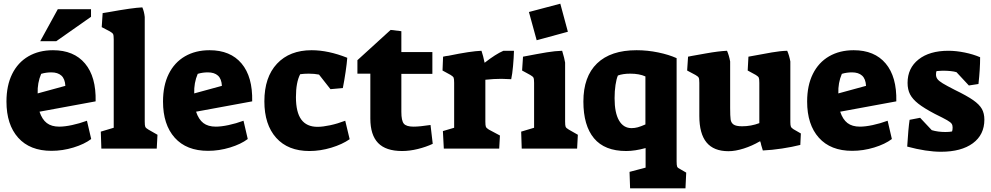

<svg xmlns="http://www.w3.org/2000/svg" viewBox="-20 -805 5367 1040"><path d="M15 -255Q15 -342 46 -404.5Q77 -467 134 -500Q191 -533 267 -533Q380 -533 440.5 -461Q501 -389 498 -256L194 -200Q208 -158 233.5 -138.5Q259 -119 301 -119Q330 -119 370 -127.5Q410 -136 451 -151L474 -52Q437 -24 378 -6Q319 12 259 12Q142 12 78.5 -59Q15 -130 15 -255ZM334 -340Q332 -378 312.5 -395.5Q293 -413 258 -413Q229 -413 203 -405Q182 -356 184 -299ZM293 -755H473V-714L285 -582H198Z M526 -92 596 -113V-592Q596 -614 592.5 -620.5Q589 -627 575 -635L531 -658L536 -734Q556 -738 567 -739Q699 -763 751 -765Q761 -742 764 -713V-146Q764 -125 767 -118Q770 -111 784 -103L833 -75L829 0H529Z M863 -255Q863 -342 894 -404.5Q925 -467 982 -500Q1039 -533 1115 -533Q1228 -533 1288.5 -461Q1349 -389 1346 -256L1042 -200Q1056 -158 1081.5 -138.5Q1107 -119 1149 -119Q1178 -119 1218 -127.5Q1258 -136 1299 -151L1322 -52Q1285 -24 1226 -6Q1167 12 1107 12Q990 12 926.5 -59Q863 -130 863 -255ZM1182 -340Q1180 -378 1160.5 -395.5Q1141 -413 1106 -413Q1077 -413 1051 -405Q1030 -356 1032 -299Z M1412 -256Q1412 -387 1480.5 -460Q1549 -533 1668 -533Q1758 -533 1861 -492Q1859 -463 1852 -415.5Q1845 -368 1837 -328L1770 -322L1708 -401Q1683 -406 1652 -406Q1627 -406 1606 -403Q1583 -359 1583 -279Q1583 -197 1612 -157.5Q1641 -118 1700 -118Q1728 -118 1768 -126.5Q1808 -135 1850 -151L1874 -51Q1834 -23 1774.5 -5Q1715 13 1656 13Q1540 13 1476 -58.5Q1412 -130 1412 -256Z M1986 -163V-406H1916V-479L2096 -643L2154 -636V-523H2322V-405H2154V-199Q2154 -151 2167.5 -135Q2181 -119 2220 -119Q2253 -119 2312 -128L2324 -26Q2288 -9 2243.5 2Q2199 13 2158 13Q2070 13 2028 -30.5Q1986 -74 1986 -163Z M2379 -95 2440 -113V-356Q2440 -378 2437 -384.5Q2434 -391 2421 -399L2377 -423L2380 -498Q2397 -502 2409 -503Q2530 -528 2588 -530Q2597 -504 2605 -465Q2665 -512 2707 -530H2764Q2763 -492 2759 -447.5Q2755 -403 2749 -376Q2713 -378 2696 -378Q2654 -378 2609 -373V-146Q2609 -125 2612 -118Q2615 -111 2628 -103L2688 -71L2684 0H2384Z M2845 -740 3015 -785 3056 -633 2887 -587ZM2803 -92 2873 -113V-356Q2873 -378 2869.5 -384.5Q2866 -391 2852 -399L2808 -423L2813 -498Q2896 -514 2941.5 -521.5Q2987 -529 3025 -530Q3038 -487 3041 -466V-146Q3041 -125 3044 -118Q3047 -111 3061 -103L3110 -75L3106 0H2806Z M3390 126 3477 103V-3Q3419 13 3372 13Q3255 13 3197.5 -56Q3140 -125 3140 -255Q3140 -390 3214 -461.5Q3288 -533 3428 -533Q3487 -533 3545 -521Q3603 -509 3645 -490V69Q3645 91 3648 98Q3651 105 3666 112L3697 130L3693 215H3393ZM3476 -131V-391Q3443 -406 3394 -406Q3354 -406 3327 -396Q3319 -378 3314 -345Q3309 -312 3309 -273Q3309 -194 3333 -152.5Q3357 -111 3401 -111Q3418 -111 3434.5 -115.5Q3451 -120 3476 -131Z M3768 -177V-356Q3768 -378 3764.5 -384.5Q3761 -391 3747 -399L3702 -423L3707 -498Q3721 -500 3727 -502Q3738 -504 3805.5 -516Q3873 -528 3918 -530Q3929 -505 3935 -472V-220Q3935 -176 3937.5 -158Q3940 -140 3953.5 -130.5Q3967 -121 4000 -121Q4048 -121 4093 -138V-356Q4093 -378 4090 -384.5Q4087 -391 4074 -399L4030 -423L4034 -498Q4115 -513 4160.5 -521Q4206 -529 4244 -530Q4255 -505 4261 -472V-144Q4261 -126 4264 -119Q4267 -112 4278 -105L4318 -82L4315 -20Q4272 -9 4216 -0.5Q4160 8 4112 10Q4108 -2 4103 -20Q4102 -28 4098 -39H4095Q4054 -15 4008.5 -0.5Q3963 14 3926 14Q3846 14 3807 -33.5Q3768 -81 3768 -177Z M4352 -255Q4352 -342 4383 -404.5Q4414 -467 4471 -500Q4528 -533 4604 -533Q4717 -533 4777.5 -461Q4838 -389 4835 -256L4531 -200Q4545 -158 4570.5 -138.5Q4596 -119 4638 -119Q4667 -119 4707 -127.5Q4747 -136 4788 -151L4811 -52Q4774 -24 4715 -6Q4656 12 4596 12Q4479 12 4415.5 -59Q4352 -130 4352 -255ZM4671 -340Q4669 -378 4649.5 -395.5Q4630 -413 4595 -413Q4566 -413 4540 -405Q4519 -356 4521 -299Z M4894 -11Q4900 -109 4907 -156L4964 -167L5027 -100Q5060 -90 5101 -90Q5124 -90 5137 -93Q5140 -101 5140 -115Q5140 -127 5134.5 -135Q5129 -143 5110 -154Q5091 -165 5044 -188Q4985 -219 4954 -243.5Q4923 -268 4909.5 -294Q4896 -320 4896 -356Q4896 -436 4955.5 -483Q5015 -530 5117 -530Q5159 -530 5205.5 -520.5Q5252 -511 5289 -495Q5289 -430 5280 -350L5228 -342L5161 -414Q5135 -422 5085 -422Q5077 -422 5053 -420Q5050 -414 5050 -401Q5050 -387 5058 -376.5Q5066 -366 5086.5 -353.5Q5107 -341 5152 -318Q5218 -286 5251.5 -262.5Q5285 -239 5298.5 -215Q5312 -191 5312 -157Q5312 -75 5249.5 -29Q5187 17 5077 17Q4998 17 4894 -11Z"/></svg>

Font: Suez One
Style: Regular
Weight: 400
Designer: Michal Sahar
Foundry: Hagilda
Version: Version 1.001